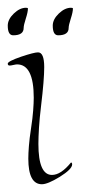

<svg xmlns="http://www.w3.org/2000/svg" viewBox="-30 -464 220 495"><path d="M78 11Q43 11 43 -55Q43 -68 44.5 -87.5Q46 -107 50 -133Q54 -159 55.5 -179Q57 -199 57 -212Q57 -298 14 -298Q11 -298 4.5 -296.5Q-2 -295 -5 -295Q-10 -295 -10 -300Q-10 -306 25 -318Q58 -329 68 -329Q84 -329 84 -291Q84 -275 82 -250Q80 -225 76 -192Q72 -159 70.5 -134.5Q69 -110 69 -93Q69 -13 104 -13Q127 -13 153 -45Q156 -45 156 -40Q156 -28 124 -8Q93 11 78 11ZM120 -373Q106 -373 106 -398Q106 -414 121.5 -429Q137 -444 153 -444Q158 -444 158 -442Q158 -433 152.5 -416Q147 -399 147 -392Q147 -373 120 -373ZM4 -373Q-10 -373 -10 -398Q-10 -414 5.5 -429Q21 -444 37 -444Q42 -444 42 -442Q42 -433 36.5 -416Q31 -399 31 -392Q31 -373 4 -373Z"/></svg>

Font: Shalimar
Style: Regular
Weight: 400
Designer: Robert E. Leuschke
Foundry: Robert E. Leuschke
Version: Version 1.010; ttfautohint (v1.8.3)